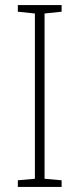

<svg xmlns="http://www.w3.org/2000/svg" viewBox="-20 -734 312 754"><path d="M222 0V-26L155 -32V-681L222 -688V-714H50V-688L117 -681V-32L50 -26V0Z"/></svg>

Font: Noto Sans Myanmar SemiCondensed ExtraLight
Style: Regular
Weight: 200
Width: 4
Designer: Monotype Design Team
Foundry: Monotype Imaging Inc.
Version: Version 2.107